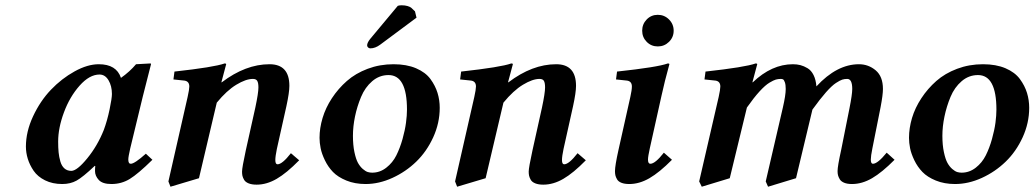

<svg xmlns="http://www.w3.org/2000/svg" viewBox="-20 -687 3917 727"><path d="M373 -194.8Q386.2 -230.5 395 -272.9Q403.8 -315.4 403.8 -331.1Q403.8 -361.3 390.9 -383.1Q377.9 -404.8 356.9 -404.8Q318.8 -404.8 281.5 -362.8Q244.1 -320.8 222.2 -261.7Q200.2 -202.6 200.2 -150.9Q200.2 -127.4 201.9 -110.1Q203.6 -92.8 208.5 -75.7Q213.4 -58.6 223.9 -49.3Q234.4 -40 250 -40Q271.5 -40 310.3 -87.4Q349.1 -134.8 373 -194.8ZM339.8 -39.1Q339.8 -52.2 340.8 -58.1L338.9 -59.1Q293.5 -16.1 270 -3.2Q246.6 9.8 215.8 9.8Q178.7 9.8 150.6 -4.2Q122.6 -18.1 107.4 -40.3Q92.3 -62.5 85.2 -85.7Q78.1 -108.9 78.1 -131.8Q78.1 -188.5 105.2 -246.6Q132.3 -304.7 172.9 -347.2Q213.4 -389.6 262.5 -416.7Q311.5 -443.8 354 -443.8Q420.9 -443.8 438 -392.1Q471.2 -415.5 495.1 -443.8L549.8 -446.8Q551.8 -446.8 551.8 -443.8L520.5 -320.8L473.1 -125Q465.8 -93.3 465.8 -83Q465.8 -66.9 475.1 -66.9Q489.7 -66.9 532.2 -105L557.1 -82Q502.4 -28.3 471.2 -9.3Q439.9 9.8 401.9 9.8Q368.2 9.8 354 -5.6Q339.8 -21 339.8 -39.1Z M819.3 -375Q909.7 -443.8 1000.5 -443.8Q1075.7 -443.8 1075.7 -361.8Q1075.7 -336.9 1064.5 -285.2L1028.3 -123Q1022.5 -94.7 1022.5 -81.1Q1022.5 -64.9 1030.8 -64.9Q1048.8 -64.9 1081.5 -106.9L1112.8 -80.1Q1065.4 -31.7 1027.6 -9.8Q989.7 12.2 951.7 12.2Q933.6 12.2 921.4 7.3Q909.2 2.4 904.3 -6.1Q899.4 -14.6 897.9 -21.5Q896.5 -28.3 896.5 -37.1Q896.5 -52.2 910.6 -117.2L946.8 -279.8Q958.5 -335 958.5 -356Q958.5 -373 954.1 -380.6Q949.7 -388.2 937.5 -388.2Q911.1 -388.2 874.8 -366.2Q838.4 -344.2 800.8 -298.3L733.4 -12.2L625.5 20L617.7 0L690.4 -319.8Q696.8 -348.6 696.8 -359.4Q696.8 -378.9 678.7 -381.8L636.7 -386.2L640.6 -416Q791 -432.6 830.6 -446.8Q836.4 -446.8 836.4 -443.8L818.4 -376Z M1389.2 -33.2Q1418.5 -33.2 1442.6 -52Q1466.8 -70.8 1480.7 -98.6Q1494.6 -126.5 1504.2 -160.6Q1513.7 -194.8 1517.3 -222.4Q1521 -250 1521 -272Q1521 -402.8 1451.2 -402.8Q1416.5 -402.8 1389.4 -379.6Q1362.3 -356.4 1347.2 -320.1Q1332 -283.7 1324.2 -245.8Q1316.4 -208 1316.4 -172.9Q1316.4 -137.7 1322 -111.1Q1327.6 -84.5 1335.4 -70.3Q1343.3 -56.2 1353.8 -47.1Q1364.3 -38.1 1372.6 -35.6Q1380.9 -33.2 1389.2 -33.2ZM1189.9 -165Q1189.9 -201.7 1201.4 -240.2Q1212.9 -278.8 1236.8 -315.2Q1260.7 -351.6 1293.5 -380.4Q1326.2 -409.2 1372.1 -426.5Q1418 -443.8 1470.2 -443.8Q1519.5 -443.8 1555.4 -428.5Q1591.3 -413.1 1609.9 -387.7Q1628.4 -362.3 1636.7 -335.2Q1645 -308.1 1645 -278.8Q1645 -221.2 1620.4 -167.2Q1595.7 -113.3 1556.2 -75Q1516.6 -36.6 1465.8 -13.4Q1415 9.8 1364.3 9.8Q1323.7 9.8 1291.5 -3.4Q1259.3 -16.6 1240.7 -35.9Q1222.2 -55.2 1210.2 -80.1Q1198.2 -105 1194.1 -125.7Q1189.9 -146.5 1189.9 -165ZM1486.3 -665Q1492.2 -667 1501 -667Q1513.7 -667 1523.2 -664.1Q1532.7 -661.1 1536.6 -658Q1540.5 -654.8 1545.2 -649.9Q1549.8 -645 1551.3 -644L1557.1 -620.1L1419.9 -518.1Q1400.9 -503.9 1382.3 -503.9Q1377.4 -503.9 1373.8 -507.3Q1370.1 -510.7 1370.1 -515.1Q1370.1 -524.9 1381.3 -539.1Z M1904.8 -375Q1995.1 -443.8 2085.9 -443.8Q2161.1 -443.8 2161.1 -361.8Q2161.1 -336.9 2149.9 -285.2L2113.8 -123Q2107.9 -94.7 2107.9 -81.1Q2107.9 -64.9 2116.2 -64.9Q2134.3 -64.9 2167 -106.9L2198.2 -80.1Q2150.9 -31.7 2113 -9.8Q2075.2 12.2 2037.1 12.2Q2019 12.2 2006.8 7.3Q1994.6 2.4 1989.7 -6.1Q1984.9 -14.6 1983.4 -21.5Q1981.9 -28.3 1981.9 -37.1Q1981.9 -52.2 1996.1 -117.2L2032.2 -279.8Q2043.9 -335 2043.9 -356Q2043.9 -373 2039.6 -380.6Q2035.2 -388.2 2022.9 -388.2Q1996.6 -388.2 1960.2 -366.2Q1923.8 -344.2 1886.2 -298.3L1818.8 -12.2L1710.9 20L1703.1 0L1775.9 -319.8Q1782.2 -348.6 1782.2 -359.4Q1782.2 -378.9 1764.2 -381.8L1722.2 -386.2L1726.1 -416Q1876.5 -432.6 1916 -446.8Q1921.9 -446.8 1921.9 -443.8L1903.8 -376Z M2428.7 -528.6Q2411.6 -545.9 2411.6 -570.8Q2411.6 -595.7 2428.7 -613.3Q2445.8 -630.9 2470.7 -630.9Q2495.6 -630.9 2513.2 -613.3Q2530.8 -595.7 2530.8 -570.8Q2530.8 -545.9 2513.2 -528.6Q2495.6 -511.2 2470.7 -511.2Q2445.8 -511.2 2428.7 -528.6ZM2484.9 -325.2 2440.4 -125Q2433.6 -94.2 2433.6 -83Q2433.6 -66.9 2442.4 -66.9Q2460.9 -66.9 2493.7 -108.9L2524.4 -82Q2477.1 -34.2 2439 -12.2Q2400.9 9.8 2362.8 9.8Q2344.7 9.8 2333 5.1Q2321.3 0.5 2316.4 -8.1Q2311.5 -16.6 2310.1 -23.4Q2308.6 -30.3 2308.6 -39.1Q2308.6 -59.6 2321.8 -119.1L2366.7 -319.8Q2372.6 -346.2 2372.6 -359.4Q2372.6 -378.9 2354.5 -381.8L2312.5 -386.2L2316.4 -416Q2470.2 -432.6 2508.8 -446.8Q2514.6 -446.8 2514.6 -443.8Q2496.1 -377 2484.9 -325.2Z M2829.1 -376 2830.1 -375Q2901.9 -443.8 2982.4 -443.8Q2997.6 -443.8 3010.7 -440.4Q3023.9 -437 3037.8 -428.7Q3051.8 -420.4 3060.5 -402.8Q3069.3 -385.3 3071.3 -359.9Q3148.9 -443.8 3232.4 -443.8Q3268.1 -443.8 3295.7 -420.7Q3323.2 -397.5 3323.2 -350.1Q3323.2 -328.1 3314.5 -282.2L3283.2 -125Q3277.3 -95.7 3277.3 -83Q3277.3 -66.9 3285.2 -66.9Q3303.2 -66.9 3337.4 -108.9L3367.2 -82Q3319.8 -34.2 3282 -12.2Q3244.1 9.8 3206.1 9.8Q3188 9.8 3176.3 4.9Q3164.6 0 3159.7 -8.3Q3154.8 -16.6 3153.1 -23.4Q3151.4 -30.3 3151.4 -39.1Q3151.4 -57.6 3165 -119.1L3196.3 -275.9Q3207 -329.6 3207 -350.1Q3207 -388.2 3188 -388.2Q3177.7 -388.2 3169.2 -385.5Q3160.6 -382.8 3145.3 -372.8Q3129.9 -362.8 3107.4 -337.4Q3085 -312 3056.2 -272L2994.1 -12.2L2888.2 20L2879.4 0L2944.3 -279.8Q2955.1 -326.7 2955.1 -350.1Q2955.1 -366.2 2951.9 -375.2Q2948.7 -384.3 2945.3 -386.2Q2941.9 -388.2 2937 -388.2Q2926.3 -388.2 2917.7 -385.7Q2909.2 -383.3 2893.6 -374Q2877.9 -364.7 2856.2 -341.1Q2834.5 -317.4 2808.1 -279.8L2743.2 -12.2L2637.2 20L2627.4 0L2701.2 -319.8Q2707.5 -348.6 2707.5 -359.4Q2707.5 -378.9 2689.5 -381.8L2647.5 -386.2L2651.4 -416Q2801.8 -432.6 2841.3 -446.8Q2847.2 -446.8 2847.2 -443.8Z M3621.1 -33.2Q3650.4 -33.2 3674.6 -52Q3698.7 -70.8 3712.6 -98.6Q3726.6 -126.5 3736.1 -160.6Q3745.6 -194.8 3749.3 -222.4Q3752.9 -250 3752.9 -272Q3752.9 -402.8 3683.1 -402.8Q3648.4 -402.8 3621.3 -379.6Q3594.2 -356.4 3579.1 -320.1Q3564 -283.7 3556.2 -245.8Q3548.3 -208 3548.3 -172.9Q3548.3 -137.7 3554 -111.1Q3559.6 -84.5 3567.4 -70.3Q3575.2 -56.2 3585.7 -47.1Q3596.2 -38.1 3604.5 -35.6Q3612.8 -33.2 3621.1 -33.2ZM3421.9 -165Q3421.9 -201.7 3433.3 -240.2Q3444.8 -278.8 3468.8 -315.2Q3492.7 -351.6 3525.4 -380.4Q3558.1 -409.2 3604 -426.5Q3649.9 -443.8 3702.1 -443.8Q3751.5 -443.8 3787.4 -428.5Q3823.2 -413.1 3841.8 -387.7Q3860.4 -362.3 3868.7 -335.2Q3877 -308.1 3877 -278.8Q3877 -221.2 3852.3 -167.2Q3827.6 -113.3 3788.1 -75Q3748.5 -36.6 3697.8 -13.4Q3647 9.8 3596.2 9.8Q3555.7 9.8 3523.4 -3.4Q3491.2 -16.6 3472.7 -35.9Q3454.1 -55.2 3442.1 -80.1Q3430.2 -105 3426 -125.7Q3421.9 -146.5 3421.9 -165Z"/></svg>

Font: Linux Libertine G
Style: Bold Italic
Weight: 700
Italic angle: -11.5°
Designer: Philipp H. Poll
Foundry: Philipp H. Poll
Version: Version 4.1.0